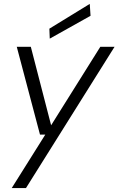

<svg xmlns="http://www.w3.org/2000/svg" viewBox="-20 -744 607 984"><path d="M40 220 212 -54H185L66 -504H138L242 -102L494 -504H567L113 220ZM235 -546 233 -597 440 -724 444 -663Z"/></svg>

Font: DM Sans Light
Style: Italic
Weight: 300
Italic angle: -10°
Designer: Colophon Foundry, Jonny Pinhorn
Foundry: Colophon Foundry
Version: Version 4.004;gftools[0.9.30]